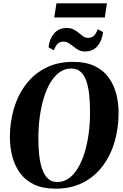

<svg xmlns="http://www.w3.org/2000/svg" viewBox="-20 -1125 743 1156"><path d="M314.5 11Q237 11 184 -14.8Q131 -40.5 99.5 -84.5Q68 -128.5 53.8 -184Q39.5 -239.5 39.5 -298.5Q39.5 -387.5 63 -468.8Q86.5 -550 134 -614Q181.5 -678 253 -715.2Q324.5 -752.5 420 -752.5Q497.5 -752.5 550.2 -727Q603 -701.5 634.5 -657.8Q666 -614 680 -559Q694 -504 694 -445.5Q694 -356.5 670.8 -274.2Q647.5 -192 600 -127.8Q552.5 -63.5 481.2 -26.2Q410 11 314.5 11ZM324.5 -29Q363 -29 394.2 -51.2Q425.5 -73.5 449.5 -113.8Q473.5 -154 489.8 -207.2Q506 -260.5 514.2 -323.2Q522.5 -386 522 -453Q522 -506 517.2 -552.8Q512.5 -599.5 500.5 -635.5Q488.5 -671.5 466.2 -692Q444 -712.5 408.5 -712.5Q370 -712.5 338.8 -690Q307.5 -667.5 283.5 -627.8Q259.5 -588 243.5 -535Q227.5 -482 219.2 -420Q211 -358 211 -292Q211 -238 216.2 -190.5Q221.5 -143 234.2 -106.5Q247 -70 269 -49.5Q291 -29 324.5 -29ZM491 -815Q469.5 -815 453 -824Q436.5 -833 422 -844.8Q407.5 -856.5 393.5 -865.5Q379.5 -874.5 363 -874.5Q339.5 -874.5 326.5 -860.8Q313.5 -847 304 -822L272 -840.5Q278.5 -892.5 306.5 -924.5Q334.5 -956.5 381.5 -956.5Q406 -956.5 423.2 -947.5Q440.5 -938.5 454.2 -927Q468 -915.5 481 -906.2Q494 -897 509.5 -897Q533 -897 546.2 -910.5Q559.5 -924 568.5 -949.5L600.5 -931.5Q594 -878.5 566.2 -846.8Q538.5 -815 491 -815ZM320 -1105H624L611 -1020H306.5Z"/></svg>

Font: Merriweather 96pt ExtraBold
Style: Italic
Weight: 800
Italic angle: -7.8°
Version: Version 2.101